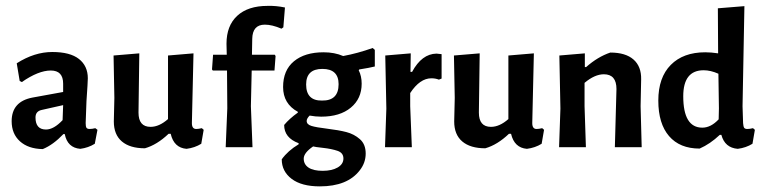

<svg xmlns="http://www.w3.org/2000/svg" viewBox="-20 -513 2661 669"><path d="M286 -240.2Q286 -228 281.3 -160.7Q281.3 -160.7 278.5 -84.1Q278.5 -72 281.3 -67.8Q284.1 -63.6 292.5 -63.6Q300.9 -63.6 312.1 -66.4L319.6 -60.7L310.3 -12.1Q287.9 1.9 259.8 5.6Q215 1.9 205.6 -45.8H200.9Q165.4 -8.4 129 6.5Q78.5 5.6 49.5 -20.6Q20.6 -46.7 20.6 -90.7Q20.6 -158.9 92.5 -172.9L200 -192.5V-221.5Q200 -267.3 157 -267.3Q114 -267.3 56.1 -227.1L48.6 -230.8L38.3 -292.5Q100 -331.8 162.1 -331.8Q224.3 -331.8 255.1 -307.5Q286 -283.2 286 -240.2ZM125.2 -129.9Q103.7 -125.2 103.7 -103.7Q103.7 -61.7 140.2 -61.7Q167.3 -61.7 198.1 -94.4L200 -146.7Z M663.6 -63.6Q672 -63.6 683.2 -66.4L689.7 -60.7L681.3 -12.1Q658.9 1.9 629.9 5.6Q586 1.9 574.8 -46.7H567.3Q527.1 -8.4 485 3.7Q432.7 3.7 404.7 -20.1Q376.6 -43.9 376.6 -89.7L378.5 -172L375.7 -319.6L465.4 -327.1L462.6 -120.6Q462.6 -71 504.7 -71Q534.6 -71 565.4 -98.1V-319.6L654.2 -327.1L648.6 -84.1Q648.6 -63.6 663.6 -63.6Z M972.9 -486.9 967.3 -417.8 960.7 -413.1Q928 -427.1 902.8 -427.1Q859.8 -427.1 858.9 -377.6L857.9 -322.4H937.4L940.2 -317.8L936.4 -267.3H857L854.2 -143L859.8 0H766.4L772 -135.5L771 -267.3H721.5L718.7 -271L722.4 -322.4H770.1L769.2 -360.7Q769.2 -423.4 806.5 -457.9Q843.9 -492.5 912.1 -492.5Q941.1 -493.5 972.9 -486.9Z M1231.8 -271 1229.9 -268.2Q1240.2 -247.7 1240.2 -221.5Q1240.2 -169.2 1202.3 -137.9Q1164.5 -106.5 1099.1 -106.5Q1079.4 -106.5 1058.9 -110.3Q1048.6 -100 1048.6 -91.6Q1048.6 -79.4 1065 -74.3Q1081.3 -69.2 1120.6 -64.5Q1159.8 -59.8 1186.9 -52.8Q1214 -45.8 1234.1 -28Q1254.2 -10.3 1254.2 22Q1254.2 54.2 1233.6 80.4Q1190.7 136.4 1094.4 136.4Q1030.8 136.4 996.3 110.3Q961.7 84.1 961.7 42.1Q983.2 12.1 1020.6 -10.3V-14Q970.1 -32.7 970.1 -77.6Q988.8 -100 1017.8 -120.6V-123.4Q966.4 -151.4 966.4 -209.8Q966.4 -268.2 1004.2 -299.5Q1042.1 -330.8 1107.5 -330.8Q1145.8 -330.8 1175.7 -317.8Q1226.2 -327.1 1278.5 -345.8L1286 -339.3V-281.3Q1267.3 -276.6 1231.8 -271ZM1159.8 -219.6Q1159.8 -272.9 1103.3 -272.9Q1046.7 -272.9 1046.7 -218.7Q1046.7 -161.7 1101.9 -162.6Q1159.8 -161.7 1159.8 -219.6ZM1071 -2.8Q1038.3 19.6 1038.3 39.7Q1038.3 59.8 1055.1 71Q1072 82.2 1104.2 82.2Q1136.4 82.2 1156.5 70.6Q1176.6 58.9 1176.6 39.3Q1176.6 19.6 1156.1 12.6Q1135.5 5.6 1106.1 2.3Q1076.6 -0.9 1071 -2.8Z M1518.7 -324.3V-239.3L1509.3 -235.5Q1497.2 -240.2 1483.2 -240.2Q1443 -240.2 1409.3 -188.8V-143L1415 0H1321.5L1326.2 -134.6L1322.4 -319.6L1411.2 -327.1L1410.3 -262.6H1415.9Q1449.5 -325.2 1500.9 -326.2Q1507.5 -325.2 1518.7 -324.3Z M1849.5 -63.6Q1857.9 -63.6 1869.2 -66.4L1875.7 -60.7L1867.3 -12.1Q1844.9 1.9 1815.9 5.6Q1772 1.9 1760.7 -46.7H1753.3Q1713.1 -8.4 1671 3.7Q1618.7 3.7 1590.7 -20.1Q1562.6 -43.9 1562.6 -89.7L1564.5 -172L1561.7 -319.6L1651.4 -327.1L1648.6 -120.6Q1648.6 -71 1690.7 -71Q1720.6 -71 1751.4 -98.1V-319.6L1840.2 -327.1L1834.6 -84.1Q1834.6 -63.6 1849.5 -63.6Z M2128 -202.8Q2128 -254.2 2084.1 -254.2Q2052.3 -254.2 2016.8 -224.3V-143L2021.5 0H1928L1932.7 -134.6L1929 -319.6L2017.8 -327.1V-279.4H2022.4Q2062.6 -315 2106.5 -329.9Q2159.8 -329.9 2187.4 -305.6Q2215 -281.3 2214 -236.4L2212.1 -143L2215.9 0H2122.4Z M2569.2 -84.1Q2570.1 -72 2572.9 -67.8Q2575.7 -63.6 2584.1 -63.6Q2592.5 -63.6 2603.7 -66.4L2610.3 -60.7L2601.9 -12.1Q2579.4 1.9 2550.5 5.6Q2505.6 1.9 2493.5 -43H2487.9Q2454.2 -11.2 2417.8 4.7Q2348.6 4.7 2311.2 -38.8Q2273.8 -82.2 2273.8 -162.6Q2273.8 -243 2317.3 -286.9Q2360.7 -330.8 2437.4 -330.8Q2457.9 -330.8 2482.2 -327.1L2481.3 -484.1L2573.8 -491.6L2567.3 -143ZM2360.7 -177.6Q2360.7 -68.2 2427.1 -68.2Q2457 -68.2 2484.1 -97.2L2485 -135.5L2483.2 -256.1Q2456.1 -268.2 2431.8 -268.2Q2360.7 -268.2 2360.7 -177.6Z"/></svg>

Font: Gurajada
Style: Regular
Weight: 400
Designer: Purushoth Kumar Guthula
Foundry: SiliconAndhra, USA.
Version: Version 1.0.3; ttfautohint (v1.2.42-39fb)